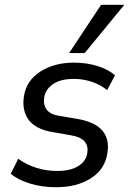

<svg xmlns="http://www.w3.org/2000/svg" viewBox="-20 -774 540 803"><path d="M214 9Q155 9 105 -6.5Q55 -22 25 -47L56 -110Q89 -86 131 -72.5Q173 -59 219 -59Q275 -59 307.5 -79.5Q340 -100 345 -133Q355 -196 277 -208L203 -221Q129 -233 100 -272.5Q71 -312 80 -371Q90 -437 148.5 -474.5Q207 -512 289 -512Q344 -512 389 -497.5Q434 -483 461 -459L428 -397Q402 -419 365 -431.5Q328 -444 289 -444Q233 -444 201.5 -422Q170 -400 165 -367Q160 -337 174.5 -316.5Q189 -296 225 -290L302 -277Q378 -264 408.5 -227.5Q439 -191 429 -133Q419 -66 360.5 -28.5Q302 9 214 9ZM269 -552 403 -754H500L334 -552Z"/></svg>

Font: Mulish Medium
Style: Italic
Weight: 500
Italic angle: -9°
Designer: Vernon Adams
Foundry: Vernon Adams
Version: Version 3.603; ttfautohint (v1.8.3)